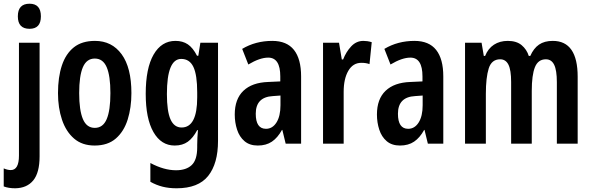

<svg xmlns="http://www.w3.org/2000/svg" viewBox="-42 -773 3186 1033"><path d="M54 -685Q54 -753 117 -753Q178 -753 178 -685Q178 -618 117 -618Q54 -618 54 -685ZM40 240Q4 240 -22 230V133Q-1 142 16 142Q60 142 60 64V-543H171V68Q171 156 137 197.5Q103 239 40 240Z M665 -272Q665 -194 645 -130Q625 -66 581.5 -28Q538 10 467 10Q400 10 356.5 -27.5Q313 -65 291.5 -129Q270 -193 270 -272Q270 -358 291 -421Q312 -484 355.5 -518.5Q399 -553 469 -553Q560 -553 612.5 -481Q665 -409 665 -272ZM384 -272Q384 -180 404 -132.5Q424 -85 468 -85Q512 -85 532 -132Q552 -179 552 -272Q552 -365 532 -411.5Q512 -458 468 -458Q424 -458 404 -411.5Q384 -365 384 -272Z M902 -553Q941 -553 968.5 -534.5Q996 -516 1018 -473H1025L1036 -543H1131V-15Q1131 107 1078 173.5Q1025 240 908 240Q867 240 833 231.5Q799 223 767 205V104Q840 143 905 143Q960 143 989.5 115Q1019 87 1019 20V7Q1019 -9 1020 -31Q1021 -53 1023 -73H1019Q997 -31 968.5 -10.5Q940 10 898 10Q825 10 783.5 -62.5Q742 -135 742 -268Q742 -406 784.5 -479.5Q827 -553 902 -553ZM933 -456Q856 -456 856 -267Q856 -174 875.5 -130.5Q895 -87 935 -87Q1019 -87 1019 -249V-276Q1019 -370 998.5 -413Q978 -456 933 -456Z M1423 -553Q1501 -553 1539.5 -504.5Q1578 -456 1578 -362V0H1495L1477 -74H1475Q1452 -32 1421 -11Q1390 10 1345 10Q1301 10 1273.5 -13.5Q1246 -37 1233.5 -75.5Q1221 -114 1221 -157Q1221 -240 1267.5 -284.5Q1314 -329 1401 -332L1466 -335V-362Q1466 -463 1401 -463Q1356 -463 1294 -426L1261 -510Q1333 -553 1423 -553ZM1426 -256Q1334 -251 1334 -161Q1334 -80 1389 -80Q1424 -80 1445.5 -114Q1467 -148 1467 -207V-259Z M1913 -553Q1923 -553 1934 -551.5Q1945 -550 1958 -546L1946 -428Q1928 -435 1902 -435Q1857 -435 1832 -392Q1807 -349 1807 -279V0H1696V-543H1782L1797 -453H1804Q1820 -494 1847.5 -523.5Q1875 -553 1913 -553Z M2188 -553Q2266 -553 2304.5 -504.5Q2343 -456 2343 -362V0H2260L2242 -74H2240Q2217 -32 2186 -11Q2155 10 2110 10Q2066 10 2038.5 -13.5Q2011 -37 1998.5 -75.5Q1986 -114 1986 -157Q1986 -240 2032.5 -284.5Q2079 -329 2166 -332L2231 -335V-362Q2231 -463 2166 -463Q2121 -463 2059 -426L2026 -510Q2098 -553 2188 -553ZM2191 -256Q2099 -251 2099 -161Q2099 -80 2154 -80Q2189 -80 2210.5 -114Q2232 -148 2232 -207V-259Z M2932 -553Q3066 -553 3066 -360V0H2954V-331Q2954 -395 2939.5 -424.5Q2925 -454 2895 -454Q2853 -454 2836 -411.5Q2819 -369 2819 -284V0H2708V-332Q2708 -396 2693.5 -425Q2679 -454 2649 -454Q2603 -454 2587.5 -405Q2572 -356 2572 -268V0H2460V-543H2549L2561 -472H2568Q2584 -512 2615.5 -532.5Q2647 -553 2690 -553Q2737 -553 2764.5 -530Q2792 -507 2803 -472H2811Q2829 -513 2858 -533Q2887 -553 2932 -553Z"/></svg>

Font: Noto Sans Thai Looped ExtraCondensed SemiBold
Style: Regular
Weight: 600
Width: 2
Designer: Sasikarn Vongin, Ben Mitchell
Foundry: The Fontpad Ltd
Version: Version 1.001; ttfautohint (v1.8.4.7-5d5b)